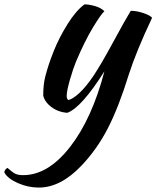

<svg xmlns="http://www.w3.org/2000/svg" viewBox="-114 -494 713 875"><path d="M473.1 -154.8Q427.2 -5.9 377.4 90.8Q327.6 187.5 255.9 262.2Q161.6 360.8 63 360.8Q13.7 360.8 -32.7 340.3Q-79.1 319.8 -94.2 292Q-94.2 279.8 -80.1 271Q-56.6 292 -43.7 298.1Q-30.8 304.2 -8.8 304.2Q105 304.2 205.1 175.8Q305.2 47.4 361.8 -168.9Q256.8 -2.9 192.9 20Q170.9 19 148.2 9.8Q125.5 0.5 106.9 -17.6Q88.4 -35.6 83 -58.1Q83 -107.4 91.8 -143.1Q105.5 -197.8 130.4 -260Q155.3 -322.3 193.6 -383.8Q231.9 -445.3 271 -474.1Q292 -474.1 319.1 -466.3Q346.2 -458.5 361.8 -442.9Q345.7 -428.7 308.6 -367.2Q271.5 -305.7 231.9 -211.9Q219.7 -182.6 204.8 -131.1Q189.9 -79.6 189.9 -56.2Q189.9 -44.9 196.8 -38.1Q216.3 -41.5 247.1 -69.6Q277.8 -97.7 313 -149.9Q347.7 -202.1 401.1 -301Q454.6 -399.9 481.9 -444.8Q508.3 -444.8 539.1 -434.6Q569.8 -424.3 579.1 -413.1Q506.8 -259.8 473.1 -154.8Z"/></svg>

Font: Kaushan Script
Style: Regular
Weight: 400
Designer: Pablo Impallari
Foundry: Pablo Impallari
Version: Version 1.002